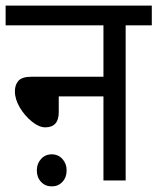

<svg xmlns="http://www.w3.org/2000/svg" viewBox="-20 -642 560 683"><path d="M0 -622H520V-552H427V0H348V-299H189V-243Q189 -189 141 -189Q119 -189 93.5 -209.5Q68 -230 50.5 -259.5Q33 -289 33 -317Q33 -341 46 -355Q59 -369 92 -369H348V-552H0ZM111 -36Q111 -60 126 -76.5Q141 -93 164 -93Q187 -93 202 -76.5Q217 -60 217 -36Q217 -11 202 5Q187 21 164 21Q141 21 126 5Q111 -11 111 -36Z"/></svg>

Font: Noto Sans SemiCondensed
Style: Regular
Weight: 400
Width: 4
Designer: Monotype Design Team
Foundry: Monotype Imaging Inc.
Version: Version 2.013; ttfautohint (v1.8.4.7-5d5b)